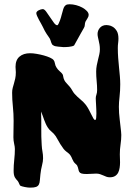

<svg xmlns="http://www.w3.org/2000/svg" viewBox="-20 -860 621 888"><path d="M540 -251Q540 -247.1 540.5 -243.4Q541 -239.7 541 -235.8Q541 -214.8 537.6 -192.1Q534.2 -169.4 534.2 -146Q534.2 -137.7 534.7 -128.2Q535.2 -118.7 535.2 -108.9Q535.2 -96.7 533.4 -84.5Q531.7 -72.3 526.9 -62.3Q522 -52.2 512.5 -46.1Q502.9 -40 487.8 -40Q479 -40 471.9 -42.7Q464.8 -45.4 457.8 -48.6Q450.7 -51.8 442.9 -54.4Q435.1 -57.1 424.8 -57.1Q416.5 -57.1 404.8 -56.2Q393.1 -55.2 380.9 -55.2Q364.3 -55.2 356.9 -57.6Q349.6 -60.1 346.7 -64.9Q343.8 -69.8 342.5 -77.1Q341.3 -84.5 336.9 -94.2Q334.5 -98.1 329.6 -102.1Q324.7 -106 320.8 -111.8Q316.9 -118.2 314.7 -123.5Q312.5 -128.9 310.3 -133.5Q308.1 -138.2 304.9 -142.6Q301.8 -147 295.9 -151.9Q290 -156.2 286.4 -159.2Q282.7 -162.1 279.8 -165Q276.9 -168 273.7 -171.9Q270.5 -175.8 266.1 -183.1Q258.3 -193.4 252 -205.6Q245.6 -217.8 237.8 -230Q229.5 -242.2 218.3 -251.2Q207 -260.3 201.2 -270Q196.3 -277.3 192.1 -286.4Q188 -295.4 184.3 -305.4Q180.7 -315.4 177.2 -325.4Q173.8 -335.4 169.9 -344.2Q171.4 -305.7 170.9 -266.6Q170.4 -227.5 172.9 -189Q173.8 -172.4 176.5 -158.4Q179.2 -144.5 179.2 -127.9Q179.2 -113.8 174.3 -95Q169.4 -76.2 167 -54.2Q165 -37.6 164.3 -25.9Q163.6 -14.2 159.7 -6.6Q155.8 1 147 4.4Q138.2 7.8 120.1 7.8Q114.7 7.8 107.9 7.1Q101.1 6.3 94.5 4.9Q87.9 3.4 82.3 2Q76.7 0.5 74.2 -1Q71.8 -2.4 68.8 -10Q65.9 -17.6 62 -22.9Q57.6 -27.8 54.2 -31.7Q50.8 -35.6 48.3 -40.5Q45.9 -45.4 44.4 -52.5Q43 -59.6 43 -70.8Q43 -95.2 45.9 -121.3Q48.8 -147.5 48.8 -170.9Q48.8 -180.7 45.4 -195.3Q42 -210 42 -225.1Q42 -244.6 42.5 -263.4Q43 -282.2 43 -300.8Q43 -334.5 39.6 -366.9Q36.1 -399.4 36.1 -431.2Q36.1 -443.4 38.8 -453.6Q41.5 -463.9 44.7 -474.4Q47.9 -484.9 50.5 -497.1Q53.2 -509.3 53.2 -525.9Q53.2 -532.2 52.5 -538.6Q51.8 -544.9 51.8 -550.8Q51.8 -582.5 70.1 -598.1Q88.4 -613.8 119.1 -613.8Q132.8 -613.8 149.9 -610.8Q167 -607.9 182.9 -603.5Q198.7 -599.1 211.2 -593.5Q223.6 -587.9 228 -582Q232.4 -576.7 234.1 -566.4Q235.8 -556.2 241.2 -547.9Q247.1 -538.1 256.1 -530.5Q265.1 -522.9 269 -517.1Q271.5 -513.2 272.5 -505.6Q273.4 -498 277.8 -488.8Q281.2 -481.9 288.8 -474.1Q296.4 -466.3 303.2 -458Q309.1 -450.7 314 -441.9Q318.8 -433.1 324.2 -426.8Q337.4 -412.1 351.8 -400.4Q366.2 -388.7 377 -375Q385.3 -363.8 391.6 -351.6Q397.9 -339.4 403.1 -329.1Q408.2 -318.8 412.1 -312Q416 -305.2 419.9 -305.2Q423.8 -305.2 424.8 -313.7Q425.8 -322.3 425.8 -335Q425.8 -344.2 425.3 -355Q424.8 -365.7 424.3 -375.7Q423.8 -385.7 423.3 -393.8Q422.9 -401.9 422.9 -405.8Q422.9 -413.6 426 -422.4Q429.2 -431.2 429.2 -443.8Q429.2 -463.9 427 -485.4Q424.8 -506.8 424.8 -528.8Q424.8 -543.9 427.5 -557.6Q430.2 -571.3 433.3 -583.7Q436.5 -596.2 439.2 -608.2Q441.9 -620.1 441.9 -631.8Q441.9 -644 440.2 -653.8Q438.5 -663.6 436.5 -672.1Q434.6 -680.7 432.9 -688.2Q431.2 -695.8 431.2 -703.1Q431.2 -710.9 434.1 -718.3Q437 -725.6 442.1 -731.4Q447.3 -737.3 454.8 -740.7Q462.4 -744.1 472.2 -744.1Q474.1 -744.1 483.2 -742.9Q492.2 -741.7 502.2 -735.6Q512.2 -729.5 520 -716.8Q527.8 -704.1 527.8 -681.2Q527.8 -671.4 526.4 -661.1Q524.9 -650.9 524.9 -638.2Q524.9 -614.7 526.6 -592Q528.3 -569.3 530.5 -548.1Q532.7 -526.9 534.4 -507.1Q536.1 -487.3 536.1 -470.2Q536.1 -440.9 533 -413.3Q529.8 -385.7 529.8 -366.2Q529.8 -337.4 533.7 -307.1Q537.6 -276.9 540 -251ZM390.1 -791Q390.1 -783.7 384.5 -775.1Q378.9 -766.6 375 -759.3Q372.6 -752.4 372.3 -744.9Q372.1 -737.3 368.2 -731Q361.8 -719.7 354 -706.1Q346.2 -692.4 339.4 -679.7Q331.1 -665 322.8 -649.9Q319.8 -647.5 313 -645.8Q306.2 -644 298.6 -643.3Q291 -642.6 284.2 -642.3Q277.3 -642.1 273.9 -642.1Q269.5 -642.6 262.7 -643.1Q255.9 -643.6 249 -644.3Q242.2 -645 236.3 -646.2Q230.5 -647.5 227.1 -649.9Q222.7 -651.9 220.5 -655.5Q218.3 -659.2 216.8 -663.6Q215.3 -668 213.9 -672.9Q212.4 -677.7 210 -682.1Q207 -687 203.4 -691.9Q199.7 -696.8 195.8 -702.9Q191.9 -709 187.3 -717Q182.6 -725.1 177.7 -736.3Q175.3 -741.7 170.2 -750.5Q165 -759.3 160.2 -768.3Q155.3 -777.3 151.6 -785.9Q147.9 -794.4 147.9 -799.3Q147.9 -803.2 151.1 -806.6Q154.3 -810.1 159.2 -812.5Q164.1 -814.9 168.9 -816.4Q173.8 -817.9 177.7 -817.9Q185.1 -817.9 193.6 -806.2Q202.1 -794.4 211.4 -780.5Q220.7 -766.6 229.2 -754.9Q237.8 -743.2 245.1 -743.2Q247.6 -743.7 251 -750.5Q254.4 -757.3 257.3 -765.4Q260.3 -773.4 262.2 -780.3Q264.2 -787.1 264.2 -788.1Q267.6 -798.3 269.8 -807.9Q272 -817.4 275.1 -824.7Q278.3 -832 284.2 -836.2Q290 -840.3 301.8 -840.3Q316.4 -840.3 332 -836.2Q347.7 -832 360.6 -825Q373.5 -817.9 381.8 -809.1Q390.1 -800.3 390.1 -791Z"/></svg>

Font: Freckle Face
Style: Regular
Weight: 400
Designer: Astigmatic (AOETI)
Foundry: Astigmatic (AOETI)
Version: Version 1.000